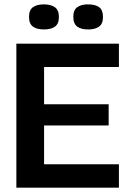

<svg xmlns="http://www.w3.org/2000/svg" viewBox="-20 -860 596 880"><path d="M55 0V-660H182V0ZM140 0V-107H525V0ZM140 -285V-382H478V-285ZM140 -553V-660H525V-553ZM384 -725Q352 -725 334 -738Q316 -751 316 -783Q316 -814 334 -827Q352 -840 383 -840Q417 -840 434.5 -827Q452 -814 452 -782Q452 -751 434 -738Q416 -725 384 -725ZM181 -725Q149 -725 131 -738Q113 -751 113 -783Q113 -814 131 -827Q149 -840 181 -840Q213 -840 231.5 -827Q250 -814 250 -782Q250 -751 232 -738Q214 -725 181 -725Z"/></svg>

Font: Bricolage Grotesque 72pt SemiBold
Style: Regular
Weight: 600
Version: Version 1.001;gftools[0.9.33.dev8+g029e19f]